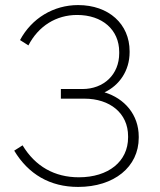

<svg xmlns="http://www.w3.org/2000/svg" viewBox="-20 -729 629 757"><path d="M288 8C430 8 527 -71 527 -186V-190C527 -277 471 -341 392 -365C450 -392 491 -450 491 -523V-527C491 -634 409 -709 288 -709C191 -709 105 -657 59 -571L92 -550C132 -627 202 -670 284 -670C383 -670 450 -612 450 -524V-519C450 -435 389 -378 305 -378H220V-340H313C413 -340 485 -283 485 -192V-187C485 -92 407 -30 291 -30C195 -30 119 -73 69 -156L36 -135C92 -42 177 8 288 8Z"/></svg>

Font: Fixel Text ExtraLight
Style: Regular
Weight: 200
Width: 4
Designer: AlfaBravo + MacPaw
Foundry: Kyrylo Tkachov, Marchela Mozhyna, Serhii Makarenko, Maria Weinstein, Zakhar Kryvoshyya
Version: Version 1.211